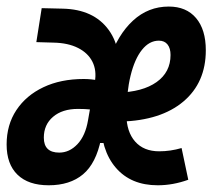

<svg xmlns="http://www.w3.org/2000/svg" viewBox="-35 -547 641 577"><path d="M443.4 -92.3Q477.1 -92.3 510.7 -102.1L530.8 -6.8Q484.9 9.8 439 9.8Q358.4 9.8 313 -43Q267.6 -95.7 267.6 -189.9Q267.6 -291.5 293.2 -367.2Q318.8 -442.9 364.7 -485.1Q410.6 -527.3 472.2 -527.3Q524.9 -527.3 554.2 -492.7Q583.5 -458 583.5 -396Q583.5 -298.8 516.1 -241.9Q448.7 -185.1 328.6 -181.6L318.4 -268.6Q393.6 -270.5 435.5 -300.3Q477.5 -330.1 477.5 -381.8Q477.5 -401.9 468.5 -413.3Q459.5 -424.8 442.4 -424.8Q413.6 -424.8 391.6 -397.2Q369.6 -369.6 357.4 -319.6Q345.2 -269.5 344.7 -203.1Q345.2 -150.9 371.1 -121.6Q397 -92.3 443.4 -92.3ZM111.3 9.8Q50.3 9.8 17.6 -22Q-15.1 -53.7 -15.1 -112.8Q-15.1 -171.9 14.2 -216.1Q43.5 -260.3 95.5 -284.9Q147.5 -309.6 216.8 -309.6Q239.7 -309.6 262.2 -304.9Q284.7 -300.3 297.9 -292L261.2 -205.1Q252.9 -216.3 236.6 -218Q220.2 -219.7 199.2 -219.7Q152.3 -219.7 124.5 -196Q96.7 -172.4 96.7 -133.3Q96.7 -88.4 143.1 -88.4Q173.8 -88.4 197.8 -113.8Q221.7 -139.2 229.5 -185.5L244.6 -271.5L309.6 -117.2H227.1L268.6 -129.4Q253.9 -56.2 214.6 -23.2Q175.3 9.8 111.3 9.8ZM227.1 -151.4 231 -191.4 250 -300.8Q255.9 -335.4 242.7 -361.6Q229.5 -387.7 199.7 -402.8Q169.9 -418 126 -418.9L74.2 -420.4L90.3 -522.5L153.3 -521Q246.6 -519 291.7 -457Q336.9 -395 316.4 -288.1L290.5 -151.4Z"/></svg>

Font: Cascadia Mono Medium
Style: Italic
Weight: 500
Italic angle: -10°
Monospace: yes
Designer: Aaron Bell
Foundry: Saja Typeworks
Version: Version 2407.024